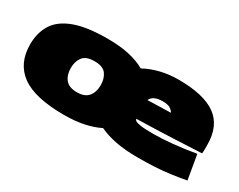

<svg xmlns="http://www.w3.org/2000/svg" viewBox="-76 -898 1547 1245"><g transform="rotate(30 697.0 -275.0)"><path d="M29 -277Q29 -365 69 -428.5Q109 -492 201 -526Q293 -560 447 -560Q539 -560 608.5 -544.5Q678 -529 728 -500Q839 -560 979 -560Q1167 -560 1258.5 -494.5Q1350 -429 1350 -286Q1350 -273 1350 -254.5Q1350 -236 1348 -222Q1262 -218 1146.5 -212.5Q1031 -207 867 -203V-201Q867 -196 875 -189.5Q883 -183 914 -178Q945 -173 1013 -173Q1068 -173 1149 -180.5Q1230 -188 1323 -204L1354 -22Q1294 -11 1238 -3.5Q1182 4 1123.5 7Q1065 10 996 10Q907 10 836 -3.5Q765 -17 710 -43Q661 -18 595.5 -4Q530 10 447 10Q229 10 129 -62.5Q29 -135 29 -277ZM334 -276Q334 -224 360.5 -191.5Q387 -159 446 -159Q505 -159 531.5 -191.5Q558 -224 558 -276Q558 -325 534 -358Q510 -391 446 -391Q383 -391 358.5 -358Q334 -325 334 -276ZM868 -344Q909 -345 954 -346.5Q999 -348 1042 -349Q1031 -367 1013 -377Q995 -387 960 -387Q926 -387 903 -377.5Q880 -368 868 -344Z"/></g></svg>

Font: Georama ExtraExtended Black
Style: Regular
Weight: 900
Width: 8
Designer: Jean-Baptiste Levee
Foundry: Production Type
Version: Version 1.000